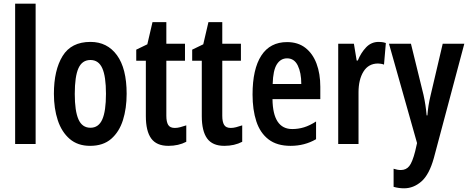

<svg xmlns="http://www.w3.org/2000/svg" viewBox="-20 -780 2539 1040"><path d="M173 0H62V-760H173Z M666 -272Q666 -193 646 -129.5Q626 -66 582.5 -28Q539 10 468 10Q401 10 357.5 -27.5Q314 -65 293 -128.5Q272 -192 272 -272Q272 -400 319 -476.5Q366 -553 470 -553Q561 -553 613.5 -481Q666 -409 666 -272ZM385 -271Q385 -179 405 -133.5Q425 -88 470 -88Q514 -88 534 -133Q554 -178 554 -272Q554 -366 534 -410.5Q514 -455 470 -455Q425 -455 405 -410.5Q385 -366 385 -271Z M927 -87Q941 -87 956 -91Q971 -95 989 -101V-12Q947 10 892 10Q828 10 799 -30Q770 -70 770 -151V-451H718V-511L778 -540L806 -660H881V-543H982V-451H881V-153Q881 -120 891 -103.5Q901 -87 927 -87Z M1230 -87Q1244 -87 1259 -91Q1274 -95 1292 -101V-12Q1250 10 1195 10Q1131 10 1102 -30Q1073 -70 1073 -151V-451H1021V-511L1081 -540L1109 -660H1184V-543H1285V-451H1184V-153Q1184 -120 1194 -103.5Q1204 -87 1230 -87Z M1535 -552Q1594 -552 1634 -521Q1674 -490 1694.5 -435.5Q1715 -381 1715 -310V-243H1456Q1458 -81 1563 -81Q1596 -81 1627 -90.5Q1658 -100 1692 -122V-26Q1661 -8 1626.5 1Q1592 10 1554 10Q1480 10 1434.5 -25Q1389 -60 1368.5 -122.5Q1348 -185 1348 -268Q1348 -406 1395.5 -479Q1443 -552 1535 -552ZM1535 -464Q1500 -464 1479.5 -431.5Q1459 -399 1457 -325H1612Q1612 -386 1593 -425Q1574 -464 1535 -464Z M2031 -553Q2039 -553 2048.5 -552Q2058 -551 2070 -547L2060 -430Q2053 -433 2043.5 -434.5Q2034 -436 2028 -436Q1976 -436 1949 -392.5Q1922 -349 1922 -280V0H1812V-543H1897L1912 -452H1918Q1935 -494 1963 -523.5Q1991 -553 2031 -553Z M2087 -543H2206L2274 -266Q2286 -212 2291 -155H2295Q2297 -181 2301 -207Q2305 -233 2313 -266L2378 -543H2495L2330 76Q2305 166 2262.5 203Q2220 240 2169 240Q2154 240 2140 238Q2126 236 2112 232V134Q2133 141 2151 141Q2180 141 2197 119.5Q2214 98 2229 39L2239 -5Z"/></svg>

Font: Noto Sans Gujarati UI ExtraCondensed SemiBold
Style: Regular
Weight: 600
Width: 2
Designer: Jelle Bosma - Monotype Design Team, Universal Thirst
Foundry: Monotype Imaging Inc.
Version: Version 2.106; ttfautohint (v1.8.4.7-5d5b)